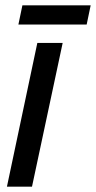

<svg xmlns="http://www.w3.org/2000/svg" viewBox="-20 -700 360 720"><path d="M6 0 120 -539H215L100 0ZM49 -608 64 -680H320L305 -608Z"/></svg>

Font: Noto Sans Condensed Medium
Style: Italic
Weight: 500
Width: 3
Italic angle: -12°
Designer: Monotype Design Team
Foundry: Monotype Imaging Inc.
Version: Version 2.013; ttfautohint (v1.8.4.7-5d5b)